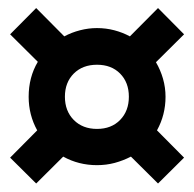

<svg xmlns="http://www.w3.org/2000/svg" viewBox="-20 -580 469 465"><path d="M49.4 -345.5Q49.4 -393 71.6 -430.3L4.5 -496.9L67.6 -560.5L135.7 -491.9Q153.3 -501.4 173.8 -506.7Q194.2 -512 214.8 -512Q236.6 -512 256.8 -506.7Q277 -501.4 294.6 -491.9L362.7 -560.5L425.8 -496.9L357.7 -429.3Q368.7 -410.5 374.8 -389.3Q380.9 -368 380.9 -345.5Q380.9 -301.8 360.2 -264.3L425.8 -198.2L362.7 -135.6L297.1 -200.7Q278.5 -191.1 257.9 -185.5Q237.3 -180 214.9 -180Q170.5 -180 133.1 -200.7L67.6 -135.6L4.5 -198.2L70.1 -264.3Q49.4 -301.8 49.4 -345.5ZM137.2 -345.8Q137.2 -311.2 158.6 -289.5Q180.1 -267.8 214.9 -267.8Q249.8 -267.8 270.9 -289.5Q292.1 -311.2 292.1 -345.8Q292.1 -380.3 270.9 -401.8Q249.8 -423.2 214.9 -423.2Q180.1 -423.2 158.6 -401.8Q137.2 -380.3 137.2 -345.8Z"/></svg>

Font: Kreon Light
Style: Regular
Weight: 300
Designer: Julia Petretta
Foundry: Julia Petretta and Eli Heuer
Version: Version 2.002